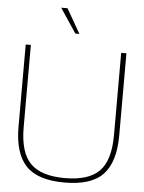

<svg xmlns="http://www.w3.org/2000/svg" viewBox="-61 -974 774 1033"><g transform="rotate(5 326.0 -458.0)"><path d="M54.2 -268.1V-711.9H82V-268.1Q82 -131.8 139.9 -73Q197.8 -14.2 326.2 -14.2Q454.6 -14.2 512.2 -72.8Q569.8 -131.3 569.8 -268.1V-711.9H598.1V-268.1Q598.1 -126 535.2 -58.1Q472.2 9.8 326.2 9.8Q180.2 9.8 117.2 -58.1Q54.2 -126 54.2 -268.1ZM336.9 -793.9H314.9L227.1 -925.8H261.2Z"/></g></svg>

Font: Creato Display Thin
Style: Regular
Weight: 265
Version: Version 1.000